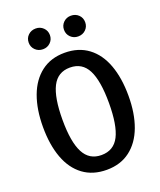

<svg xmlns="http://www.w3.org/2000/svg" viewBox="-166 -1018 947 1135"><g transform="rotate(-20 307.5 -450.5)"><path d="M307.7 13.8Q220.5 13.8 160 -31Q99.5 -75.9 69 -158.2Q38.5 -240.5 38.5 -352.8Q38.5 -463.1 69.2 -546.4Q100 -629.7 160.5 -675.9Q221 -722.1 307.7 -722.1Q394.9 -722.1 455.4 -676.9Q515.9 -631.8 546.4 -549Q576.9 -466.2 576.9 -353.8Q576.9 -243.6 546.2 -160.8Q515.4 -77.9 454.9 -32.1Q394.4 13.8 307.7 13.8ZM307.7 -629.2Q230.8 -629.2 196.2 -561Q161.5 -492.8 161.5 -352.8Q161.5 -213.8 196.7 -146.4Q231.8 -79 307.7 -79Q385.1 -79 419.5 -146.4Q453.8 -213.8 453.8 -353.8Q453.8 -493.8 419.2 -561.5Q384.6 -629.2 307.7 -629.2ZM129.7 -850.3Q129.7 -878.5 149 -896.9Q168.2 -915.4 196.9 -915.4Q224.6 -915.4 243.8 -896.7Q263.1 -877.9 263.1 -850.3Q263.1 -822.6 243.8 -803.8Q224.6 -785.1 196.9 -785.1Q168.2 -785.1 149 -803.8Q129.7 -822.6 129.7 -850.3ZM351.8 -850.3Q351.8 -877.9 371 -896.7Q390.3 -915.4 417.9 -915.4Q446.7 -915.4 465.9 -896.9Q485.1 -878.5 485.1 -850.3Q485.1 -822.6 465.9 -803.8Q446.7 -785.1 417.9 -785.1Q390.3 -785.1 371 -803.8Q351.8 -822.6 351.8 -850.3Z"/></g></svg>

Font: Fira Code Fixed Medium
Style: Regular
Weight: 500
Monospace: yes
Designer: Carrois Corporate, Edenspiekermann AG, Nikita Prokopov
Foundry: Carrois Corporate, Edenspiekermann AG, Nikita Prokopov
Version: Version 5.002